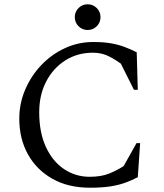

<svg xmlns="http://www.w3.org/2000/svg" viewBox="-20 -866 766 896"><path d="M400 10Q298 10 224 -32Q150 -74 110 -146.5Q70 -219 70 -312Q70 -383 97.5 -447.5Q125 -512 172.5 -562Q220 -612 282.5 -641Q345 -670 415 -670Q465 -670 500 -663.5Q535 -657 562.5 -646.5Q590 -636 618 -622L623 -447H605L544 -569Q506 -596 477.5 -608Q449 -620 413 -620Q341 -620 284.5 -584Q228 -548 195.5 -485.5Q163 -423 163 -342Q163 -247 194.5 -179.5Q226 -112 279.5 -76.5Q333 -41 398 -41Q453 -41 490.5 -56.5Q528 -72 557 -91L617 -198H634L623 -39Q594 -24 563.5 -13Q533 -2 494 4Q455 10 400 10ZM389 -726Q364 -726 346.5 -743.5Q329 -761 329 -786Q329 -811 346.5 -828.5Q364 -846 389 -846Q414 -846 431.5 -828.5Q449 -811 449 -786Q449 -761 431.5 -743.5Q414 -726 389 -726Z"/></svg>

Font: Spectral
Style: Regular
Weight: 400
Designer: Jean-Baptiste Levee
Foundry: Production Type
Version: Version 2.001